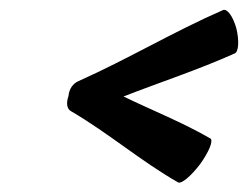

<svg xmlns="http://www.w3.org/2000/svg" viewBox="-20 -466 514 398"><path d="M128 -235C205 -190 272 -132 349 -88C356 -84 376 -101 395 -126C413 -151 423 -175 416 -179C359 -212 296 -237 236 -266C313 -296 390 -321 466 -355C475 -358 476 -382 470 -407C463 -432 451 -449 442 -445C341 -401 244 -343 143 -298C131 -293 123 -281 122 -267C117 -253 118 -240 128 -235Z"/></svg>

Font: Nupuram Medium Oblique
Style: Regular
Weight: 500
Designer: Santhosh Thottingal (santhosh.thottingal@gmail.com)
Foundry: SMC
Version: Version 1.000